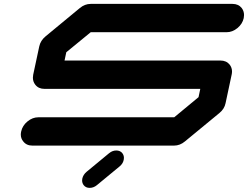

<svg xmlns="http://www.w3.org/2000/svg" viewBox="-20 -728 1240 960"><path d="M598.6 71.3Q594.7 90.3 578.1 104L464.4 197.8Q447.8 211.4 428.2 211.4Q409.2 211.4 398.4 197.8Q390.6 187.5 390.6 174.3Q390.6 169.9 391.6 164.6Q396 145.5 412.6 131.3L525.4 38.1Q542 24.4 561.5 24.4Q581.1 24.4 591.8 38.1Q599.6 48.3 599.6 61.5Q599.6 65.9 598.6 71.3ZM1138.2 -354.5 1107.9 -212.4Q1102.1 -183.1 1076.7 -162.6L904.8 -21Q879.9 0 850.1 0H141.6Q112.3 0 96.2 -21Q84 -35.6 84 -55.2Q84 -62.5 85.9 -70.8Q92.3 -100.1 117.4 -120.8Q142.6 -141.6 171.9 -141.6H851.1L972.7 -242.2L981.4 -283.7H201.7Q172.4 -283.7 156.2 -304.7Q144.5 -319.8 144.5 -339.4Q144.5 -346.7 146 -354.5L176.3 -496.1Q182.6 -525.4 208 -546.4L379.4 -688Q404.3 -708.5 433.6 -708.5H1142.6Q1171.9 -708.5 1188.5 -688Q1200.2 -672.4 1200.2 -652.8Q1200.2 -645.5 1198.7 -637.7Q1192.4 -608.4 1167.2 -587.6Q1142.1 -566.9 1112.8 -566.9H433.6L311.5 -466.8L302.7 -425.3H1082.5Q1111.8 -425.3 1128.4 -404.8Q1140.1 -389.6 1140.1 -370.6Q1140.1 -362.8 1138.2 -354.5Z"/></svg>

Font: Robtronika
Style: Italic
Weight: 400
Italic angle: -12°
Designer: GGBot
Version: 1.00